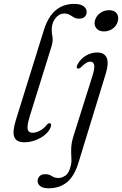

<svg xmlns="http://www.w3.org/2000/svg" viewBox="-20 -738 641 1008"><path d="M369 -717.5Q403 -717.5 419 -705.2Q435 -693 435 -676Q435 -660.5 425.2 -650.2Q415.5 -640 395 -640Q379.5 -640 368.2 -646.8Q357 -653.5 345.5 -660.2Q334 -667 317.5 -667Q292.5 -667 274.2 -646.2Q256 -625.5 252.5 -597Q250 -571 255 -548Q260 -525 249.5 -491.5L136 -127Q120.5 -75.5 125.5 -58.2Q130.5 -41 150.5 -41Q169 -41 189.5 -51.8Q210 -62.5 226 -83Q234 -92.5 241 -91Q253 -89 246 -71Q239 -50 217.8 -31.8Q196.5 -13.5 167.2 -2.2Q138 9 107.5 9Q66 9 55 -18.8Q44 -46.5 64 -110L210 -579Q232.5 -651 272.5 -684.2Q312.5 -717.5 369 -717.5ZM525.5 -573Q500 -573 486.8 -588.5Q473.5 -604 477.5 -625.5Q481.5 -650 502.8 -667.2Q524 -684.5 552.5 -684.5Q579 -684.5 591.5 -669.2Q604 -654 599.5 -631.5Q596 -607.5 575 -590.2Q554 -573 525.5 -573ZM535 -350.5 391.5 117.5Q370 187.5 331.2 219Q292.5 250.5 234.5 250.5Q206.5 250.5 192 239.8Q177.5 229 177.5 212Q177.5 197.5 187.8 187Q198 176.5 217 176.5Q237.5 176.5 252.2 186.5Q267 196.5 287.5 196.5Q305 196.5 324 183.5Q343 170.5 352 129.5Q356.5 111 354.8 89.5Q353 68 353.8 40.8Q354.5 13.5 365.5 -23L465.5 -340Q478.5 -382 474 -398.2Q469.5 -414.5 454 -414.5Q444.5 -414.5 433.8 -408.5Q423 -402.5 408 -387.5Q394.5 -375 387 -378.5Q378 -383 387.5 -400.5Q403 -429 431 -445.8Q459 -462.5 490.5 -462.5Q527 -462.5 539.8 -435.5Q552.5 -408.5 535 -350.5Z"/></svg>

Font: Fraunces 9pt Light
Style: Italic
Weight: 300
Italic angle: -16°
Version: Version 1.000;[0bf87f6ff]